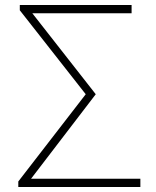

<svg xmlns="http://www.w3.org/2000/svg" viewBox="-20 -746 622 766"><path d="M53 0H540V-33H104L362 -370L109 -693H505V-726H59V-705L322 -370L53 -22Z"/></svg>

Font: Source Han Sans JP VF
Style: Regular
Weight: 250
Designer: Ryoko NISHIZUKA 西塚涼子 (kana, bopomofo & ideographs); Paul D. Hunt (Latin, Greek & Cyrillic); Sandoll Communications 산돌커뮤니
Foundry: Adobe
Version: Version 2.004;hotconv 1.0.118;makeotfexe 2.5.65603